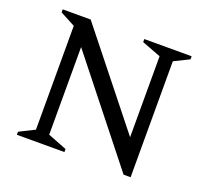

<svg xmlns="http://www.w3.org/2000/svg" viewBox="-115 -802 1030 949"><g transform="rotate(20 399.5 -327.5)"><path d="M60 0V-16L140 -56V-602L61 -644V-660H208L590 -180V-606L490 -644V-660H739V-644L660 -605V5H623L210 -516V-55L310 -16V0Z"/></g></svg>

Font: Spectral
Style: Regular
Weight: 400
Designer: Jean-Baptiste Levee
Foundry: Production Type
Version: Version 2.001